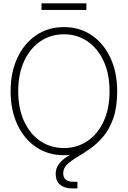

<svg xmlns="http://www.w3.org/2000/svg" viewBox="-20 -896 746 1121"><path d="M353.5 10.3Q261.2 10.3 190.9 -37.1Q120.6 -84.5 81.3 -168.9Q42 -253.4 42 -363.3Q42 -474.1 81.5 -558.3Q121.1 -642.6 191.2 -690.2Q261.2 -737.8 353.5 -737.8Q445.3 -737.8 515.1 -690.4Q585 -643.1 624.5 -558.6Q664.1 -474.1 664.1 -363.3Q664.1 -252.9 624.5 -168.7Q585 -84.5 515.1 -37.1Q445.3 10.3 353.5 10.3ZM353.5 -31.7Q430.2 -31.7 490.5 -72.5Q550.8 -113.3 585.2 -187.7Q619.6 -262.2 619.6 -363.3Q619.6 -464.4 585.2 -539.1Q550.8 -613.8 490.5 -654.8Q430.2 -695.8 353.5 -695.8Q276.4 -695.8 216.1 -655Q155.8 -614.3 121.1 -539.6Q86.4 -464.8 86.4 -363.3Q86.4 -262.7 120.6 -188.2Q154.8 -113.8 215.1 -72.8Q275.4 -31.7 353.5 -31.7ZM401.9 204.1Q356.9 204.1 331.1 182.4Q305.2 160.6 305.2 120.6Q305.2 86.4 323.5 62.3Q341.8 38.1 371.8 18.6Q401.9 -1 437.5 -21.5Q473.1 -42 509 -68.8Q544.9 -95.7 575 -134.3Q605 -172.9 623 -228.5Q641.1 -284.2 641.1 -363.3H664.1Q664.1 -269.5 641.4 -205.3Q618.7 -141.1 582.8 -98.6Q546.9 -56.2 506.6 -28.1Q466.3 0 430.4 21.2Q394.5 42.5 371.8 64.2Q349.1 85.9 349.1 116.2Q349.1 165.5 410.6 165.5H432.1V204.1ZM484.4 -876.5V-837.9H222.2V-876.5Z"/></svg>

Font: Inter Display Extra Light
Style: Regular
Weight: 200
Designer: Rasmus Andersson
Foundry: rsms
Version: Version 4.000;git-4fc901f